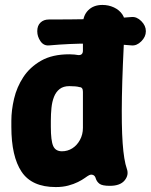

<svg xmlns="http://www.w3.org/2000/svg" viewBox="-20 -739 611 778"><path d="M571 -612Q571 -590 552.5 -571.5Q534 -553 513 -555Q346 -570 179 -555Q157 -553 144 -572Q131 -591 131 -612V-613Q131 -635 144 -647.5Q157 -660 178 -660Q262 -660 345.5 -661.5Q429 -663 513 -670Q534 -672 552.5 -653.5Q571 -635 571 -613ZM206 19Q109 19 67.5 -43Q26 -105 26 -225V-250Q26 -292 37 -339Q48 -386 74.5 -426.5Q101 -467 146.5 -493Q192 -519 261 -519Q272 -519 281.5 -518Q291 -517 296 -516Q316 -514 316 -534V-640Q316 -676 337.5 -697.5Q359 -719 395 -719Q420 -719 441.5 -709Q463 -699 475.5 -681Q488 -663 486 -638Q476 -464 474 -346.5Q472 -229 477 -159Q482 -89 494 -55Q503 -30 485 -8Q467 14 425 14Q394 14 383 5.5Q372 -3 368 -16Q365 -27 357 -30Q349 -33 341 -29Q335 -26 324 -18Q313 -10 296 -1.5Q279 7 256.5 13Q234 19 206 19ZM231 -126Q254 -126 273 -138Q292 -150 304 -172Q316 -194 316 -221V-367Q316 -386 302 -386Q296 -388 285 -389Q274 -390 261 -390Q237 -390 222 -378.5Q207 -367 199 -347Q191 -327 188.5 -301.5Q186 -276 186 -250V-225Q186 -169 195.5 -147.5Q205 -126 231 -126Z"/></svg>

Font: Winky Sans
Style: Bold
Weight: 700
Designer: Simon Atzbach
Foundry: typofactur
Version: Version 1.205